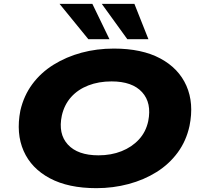

<svg xmlns="http://www.w3.org/2000/svg" viewBox="-20 -969 1061 1000"><path d="M482 11Q336 11 239.5 -40.5Q143 -92 103 -183Q63 -274 86 -393Q104 -471 148.5 -531Q193 -591 259 -632Q325 -673 404.5 -694.5Q484 -716 573 -716Q719 -716 815 -664.5Q911 -613 951 -522Q991 -431 967 -313Q950 -235 905.5 -174.5Q861 -114 795.5 -73Q730 -32 649.5 -10.5Q569 11 482 11ZM493 -160Q559 -160 613 -181.5Q667 -203 703.5 -242.5Q740 -282 752 -338Q771 -433 720 -489Q669 -545 561 -545Q494 -545 440 -524Q386 -503 350.5 -463.5Q315 -424 302 -367Q282 -272 333.5 -216Q385 -160 493 -160ZM643 -765 510 -949H680L753 -765ZM440 -765 290 -949H461L550 -765Z"/></svg>

Font: Nunito Sans 10pt Expanded Black
Style: Italic
Weight: 900
Width: 7
Italic angle: -9°
Designer: Vernon Adams
Foundry: Vernon Adams
Version: Version 3.101;gftools[0.9.27]